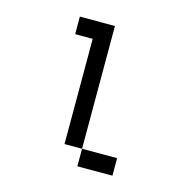

<svg xmlns="http://www.w3.org/2000/svg" viewBox="-81 -581 661 661"><g transform="rotate(15 250.0 -250.0)"><path d="M375 0V-62.5H250V0ZM250 -62.5V-500H125V-437.5H187.5Q187.5 -437.5 187.5 -62.5Z"/></g></svg>

Font: CalcUnifontExMono
Style: Regular
Weight: 500
Version: Version 15.0.06